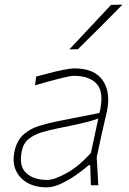

<svg xmlns="http://www.w3.org/2000/svg" viewBox="-20 -799 556 828"><path d="M182 9Q132.5 9 97.5 -11Q62.5 -31 47.5 -66.5Q32.5 -102 43 -148Q53.5 -194.5 81.8 -219.2Q110 -244 148.5 -256Q187 -268 228 -276L409 -312Q430 -398.5 398.8 -435.2Q367.5 -472 299 -472Q282.5 -472 236.5 -460.2Q190.5 -448.5 131 -431L136 -469Q158.5 -475 190.5 -483.2Q222.5 -491.5 253 -497.8Q283.5 -504 301 -504Q388 -504 423.2 -452Q458.5 -400 441 -318Q436.5 -297 430 -271Q423.5 -245 416.5 -211L397 -121Q399 -89.5 400.5 -61.8Q402 -34 404 0H372L369 -87H363Q336.5 -63.5 304 -41.5Q271.5 -19.5 239.5 -5.2Q207.5 9 182 9ZM183 -23Q214.5 -23 267 -52.2Q319.5 -81.5 372 -139L404 -288Q393.5 -284 376.5 -278.8Q359.5 -273.5 325.8 -265.8Q292 -258 232 -246Q194 -238.5 160.5 -228.5Q127 -218.5 104 -200Q81 -181.5 74 -148Q60.5 -83.5 92.5 -53.2Q124.5 -23 183 -23ZM279 -586Q370.5 -683.5 459 -778L508 -779Q414 -682.5 316 -587Z"/></svg>

Font: Commissioner Loud Thin
Style: Italic
Weight: 100
Italic angle: -12°
Designer: Kostas Bartsokas
Foundry: Kostas Bartsokas
Version: Version 1.000; ttfautohint (v1.8.3)